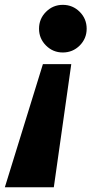

<svg xmlns="http://www.w3.org/2000/svg" viewBox="-62 -563 402 792"><path d="M-42 209.5 115 -298.5H232L160 209.5ZM197 -543Q238 -543 266.8 -514.2Q295.5 -485.5 295.5 -444.5Q295.5 -404 266.8 -375.2Q238 -346.5 197 -346.5Q156.5 -346.5 127.8 -375.2Q99 -404 99 -444.5Q99 -485.5 127.8 -514.2Q156.5 -543 197 -543Z"/></svg>

Font: Epilogue Black
Style: Italic
Weight: 900
Italic angle: -12°
Designer: Tyler Finck
Foundry: Etcetera Type Co
Version: Version 2.111